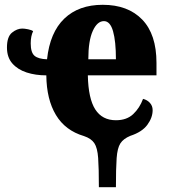

<svg xmlns="http://www.w3.org/2000/svg" viewBox="-20 -570 705 800"><path d="M392 210Q392 131 389 88.5Q386 46 373 26.5Q360 7 330 -3Q252 -26 213 -91Q174 -156 173 -256Q128 -256 91 -268Q54 -280 31.5 -305.5Q9 -331 9 -372Q9 -417 30 -434Q51 -451 73 -451Q82 -451 97 -448Q112 -445 118 -440Q108 -420 108 -389Q108 -351 124 -337.5Q140 -324 176 -323Q188 -435 248 -492.5Q308 -550 408 -550Q513 -550 572.5 -488.5Q632 -427 632 -308V-256H346Q348 -159 377 -114Q406 -69 463 -69Q508 -69 535 -94.5Q562 -120 576 -158Q593 -154 604.5 -141.5Q616 -129 616 -111Q616 -80 594 -50Q572 -20 523 -4Q494 8 481.5 27.5Q469 47 466 89Q463 131 463 210ZM463 -323Q463 -398 451 -440Q439 -482 413 -482Q385 -482 366.5 -441Q348 -400 348 -323Z"/></svg>

Font: Noto Serif Condensed Black
Style: Regular
Weight: 900
Width: 3
Designer: Monotype Design Team
Foundry: Monotype Imaging Inc.
Version: Version 2.015; ttfautohint (v1.8.4.7-5d5b)